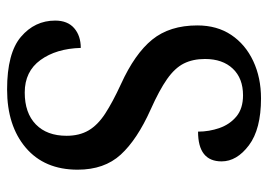

<svg xmlns="http://www.w3.org/2000/svg" viewBox="-130 -634 774 555"><g transform="rotate(90 257.5 -357.0)"><path d="M239 10Q134 10 87 -30Q40 -70 40 -129Q40 -165 62 -184Q84 -203 119 -203Q121 -132 154 -86.5Q187 -41 248 -41Q307 -41 340 -73Q373 -105 373 -162Q373 -199 357.5 -225.5Q342 -252 309 -273.5Q276 -295 224 -319Q136 -359 95 -409.5Q54 -460 54 -540Q54 -597 81.5 -638Q109 -679 157 -701.5Q205 -724 265 -724Q354 -724 400.5 -689Q447 -654 447 -610Q447 -542 361 -542Q361 -574 350.5 -604Q340 -634 317 -653Q294 -672 256 -672Q207 -672 179 -642.5Q151 -613 151 -562Q151 -527 164 -501Q177 -475 209 -452.5Q241 -430 297 -405Q384 -366 427.5 -318.5Q471 -271 471 -194Q471 -98 407.5 -44Q344 10 239 10Z"/></g></svg>

Font: Noto Serif Thai SemiCondensed Medium
Style: Regular
Weight: 500
Width: 4
Designer: Monotype Design Team
Foundry: Monotype Imaging Inc.
Version: Version 2.002; ttfautohint (v1.8.4.7-5d5b)